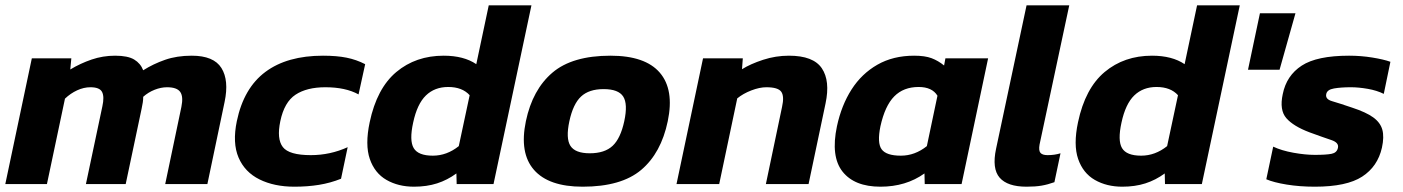

<svg xmlns="http://www.w3.org/2000/svg" viewBox="-25 -694 5290 724"><path d="M-5 0 95 -474H244L240 -432Q278 -455 320.5 -469.5Q363 -484 409 -484Q457 -484 481 -469.5Q505 -455 515 -429Q553 -453 597.5 -468.5Q642 -484 698 -484Q781 -484 810 -437.5Q839 -391 822 -310L757 0H598L659 -291Q667 -330 654.5 -347.5Q642 -365 605 -365Q582 -365 558 -355.5Q534 -346 515 -329Q515 -318 513.5 -308Q512 -298 509 -284L449 0H299L361 -293Q369 -329 360 -347Q351 -365 316 -365Q291 -365 266 -353.5Q241 -342 220 -322L152 0Z M1085 10Q1009 10 953.5 -17.5Q898 -45 874.5 -100Q851 -155 868 -237Q894 -362 976 -423Q1058 -484 1193 -484Q1245 -484 1282 -476.5Q1319 -469 1352 -452L1327 -338Q1278 -365 1202 -365Q1132 -365 1089.5 -337Q1047 -309 1032 -237Q1018 -170 1041.5 -139.5Q1065 -109 1147 -109Q1220 -109 1286 -139L1261 -20Q1221 -4 1178 3Q1135 10 1085 10Z M1536 10Q1477 10 1432.5 -15.5Q1388 -41 1369.5 -94.5Q1351 -148 1369 -233Q1396 -361 1469.5 -422.5Q1543 -484 1648 -484Q1724 -484 1771 -452L1818 -674H1979L1836 0H1697L1696 -40Q1662 -15 1623 -2.5Q1584 10 1536 10ZM1607 -107Q1660 -107 1705 -143L1746 -335Q1718 -366 1665 -366Q1614 -366 1581 -334Q1548 -302 1533 -232Q1518 -164 1535 -135.5Q1552 -107 1607 -107Z M2172 10Q2044 10 1988.5 -53.5Q1933 -117 1958 -237Q1983 -356 2058 -420Q2133 -484 2277 -484Q2408 -484 2463 -420Q2518 -356 2493 -237Q2468 -117 2393 -53.5Q2318 10 2172 10ZM2199 -116Q2255 -116 2285 -144Q2315 -172 2329 -237Q2343 -302 2325 -330Q2307 -358 2251 -358Q2196 -358 2166 -330Q2136 -302 2122 -237Q2108 -172 2126 -144Q2144 -116 2199 -116Z M2526 0 2626 -474H2776L2773 -433Q2805 -453 2852.5 -468.5Q2900 -484 2950 -484Q3042 -484 3074 -436.5Q3106 -389 3088 -304L3024 0H2863L2924 -291Q2933 -331 2921 -348Q2909 -365 2865 -365Q2839 -365 2808 -353Q2777 -341 2755 -323L2687 0Z M3295 10Q3197 10 3152 -47Q3107 -104 3131 -218Q3148 -297 3186 -356.5Q3224 -416 3283.5 -450Q3343 -484 3422 -484Q3463 -484 3488 -474.5Q3513 -465 3535 -447L3540 -474H3701L3601 0H3462L3461 -40Q3391 10 3295 10ZM3372 -107Q3425 -107 3470 -143L3510 -333Q3490 -366 3439 -366Q3382 -366 3347 -330.5Q3312 -295 3295 -218Q3282 -155 3299.5 -131Q3317 -107 3372 -107Z M3846 10Q3774 10 3744.5 -24Q3715 -58 3731 -133L3846 -674H4007L3895 -149Q3891 -126 3898.5 -117.5Q3906 -109 3925 -109Q3952 -109 3974 -116L3951 -7Q3926 2 3902.5 6Q3879 10 3846 10Z M4207 10Q4148 10 4103.5 -15.5Q4059 -41 4040.5 -94.5Q4022 -148 4040 -233Q4067 -361 4140.5 -422.5Q4214 -484 4319 -484Q4395 -484 4442 -452L4489 -674H4650L4507 0H4368L4367 -40Q4333 -15 4294 -2.5Q4255 10 4207 10ZM4278 -107Q4331 -107 4376 -143L4417 -335Q4389 -366 4336 -366Q4285 -366 4252 -334Q4219 -302 4204 -232Q4189 -164 4206 -135.5Q4223 -107 4278 -107Z M4681 -431 4726 -644H4860L4800 -431Z M4933 10Q4876 10 4827 2Q4778 -6 4750 -18L4776 -141Q4808 -126 4852.5 -118Q4897 -110 4933 -110Q4976 -110 4996 -114Q5016 -118 5020 -136Q5025 -156 4995 -166Q4965 -176 4913 -195Q4852 -218 4825.5 -248.5Q4799 -279 4812 -339Q4826 -409 4883.5 -446.5Q4941 -484 5062 -484Q5107 -484 5150 -477Q5193 -470 5218 -461L5193 -340Q5167 -353 5132.5 -359Q5098 -365 5069 -365Q5032 -365 5005.5 -360.5Q4979 -356 4976 -339Q4972 -320 4998 -312.5Q5024 -305 5074 -288Q5126 -271 5153 -251.5Q5180 -232 5187.5 -205Q5195 -178 5186 -137Q5170 -66 5111.5 -28Q5053 10 4933 10Z"/></svg>

Font: Kanit SemiBold
Style: Italic
Weight: 600
Italic angle: -12°
Designer: Katatrad Team
Foundry: CadsonDemak
Version: Version 2.000; ttfautohint (v1.8.3)